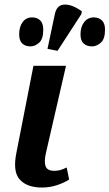

<svg xmlns="http://www.w3.org/2000/svg" viewBox="-20 -831 491 861"><path d="M168 10Q101 10 68.5 -26Q36 -62 54 -148L130 -536H276L186 -145Q177 -106 184.5 -85.5Q192 -65 223 -65Q237 -65 249 -68Q261 -71 279 -80L290 -26Q269 -12 236.5 -1Q204 10 168 10ZM238 -603 193 -612 226 -768Q235 -810 270 -810.5Q305 -811 347 -780L345 -768ZM393 -623Q369 -623 355 -636Q341 -649 341 -677Q341 -711 357.5 -732Q374 -753 401 -753Q423 -753 437 -739.5Q451 -726 451 -698Q451 -656 432 -639.5Q413 -623 393 -623ZM117 -623Q93 -623 79.5 -636Q66 -649 66 -677Q66 -711 81.5 -732Q97 -753 124 -753Q147 -753 160.5 -739.5Q174 -726 174 -698Q174 -656 155.5 -639.5Q137 -623 117 -623Z"/></svg>

Font: Noto Serif Condensed
Style: Bold Italic
Weight: 700
Width: 3
Italic angle: -12°
Designer: Monotype Design Team
Foundry: Monotype Imaging Inc.
Version: Version 2.014